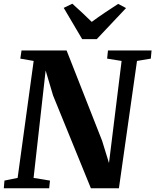

<svg xmlns="http://www.w3.org/2000/svg" viewBox="-28 -1015 836 1035"><path d="M-7.5 0 -4 -41.5 67 -56 153.5 -686.5 81.5 -699 88 -743H331L522.5 -256L559.5 -136L627.5 -686.5L549.5 -699L554 -743H789L785 -699L710.5 -686.5L613 0H462L258 -500.5L218 -635L153 -56L241.5 -41.5L237 0ZM415 -804 315.5 -972.5 362 -995Q389 -970.5 415.5 -946Q442 -921.5 466.5 -897Q501 -922.5 537.2 -946.8Q573.5 -971 609 -994L651.5 -971.5L493.5 -804Z"/></svg>

Font: Merriweather 48pt ExtraBold
Style: Italic
Weight: 800
Italic angle: -7.8°
Version: Version 2.101